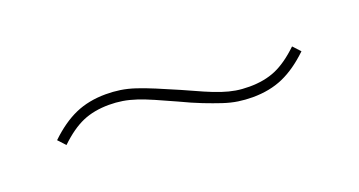

<svg xmlns="http://www.w3.org/2000/svg" viewBox="-24 -477 648 347"><g transform="rotate(-20 300.0 -304.0)"><path d="M424 -256Q410 -256 396.5 -258Q383 -260 368 -265Q353 -270 335 -277Q317 -284 294 -295Q272 -305 256 -312Q240 -319 226.5 -323.5Q213 -328 200.5 -330Q188 -332 175 -332Q146 -332 124 -322.5Q102 -313 78 -290L65 -304Q91 -329 117 -340.5Q143 -352 176 -352Q190 -352 203.5 -350Q217 -348 232 -343Q247 -338 265 -330.5Q283 -323 306 -313Q328 -303 344 -296Q360 -289 373.5 -284.5Q387 -280 399 -278Q411 -276 425 -276Q454 -276 476 -285.5Q498 -295 522 -318L535 -304Q509 -279 483 -267.5Q457 -256 424 -256Z"/></g></svg>

Font: IBM Plex Sans Arabic Thin
Style: Regular
Weight: 100
Designer: Mike Abbink, Paul van der Laan, Pieter van Rosmalen, Wael Morcos, Khajak Apelian
Foundry: Bold Monday
Version: Version 1.101